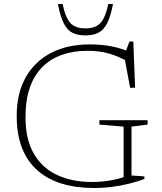

<svg xmlns="http://www.w3.org/2000/svg" viewBox="-20 -930 808 960"><path d="M637.5 -52.5 702 -48V-35Q669.5 -23 628.8 -12.5Q588 -2 542.5 4Q497 10 449 10Q360.5 10 289.2 -11.8Q218 -33.5 167.5 -77.8Q117 -122 90.2 -190Q63.5 -258 63.5 -350Q63.5 -463.5 108.5 -543.2Q153.5 -623 235.5 -665.5Q317.5 -708 428 -708Q488 -708 539.2 -697.8Q590.5 -687.5 634.5 -668L605.5 -665L627.5 -722.5H646.5L655.5 -491.5L630.5 -491L598 -665.5L634.5 -614Q574.5 -648.5 525.5 -662.2Q476.5 -676 418 -676Q347.5 -676 290.2 -656Q233 -636 192 -595.2Q151 -554.5 129.2 -492Q107.5 -429.5 107.5 -343.5Q107.5 -233 149.2 -161.5Q191 -90 265.2 -55.2Q339.5 -20.5 437.5 -20Q467.5 -20 498.2 -23.2Q529 -26.5 559 -33.2Q589 -40 615 -51L598 -29.5V-297L477 -307V-329H718V-307L637.5 -297ZM407 -788Q456 -788 481.2 -813.8Q506.5 -839.5 521.5 -910H545Q533 -848 515.8 -814Q498.5 -780 472.5 -766.5Q446.5 -753 407 -753Q367.5 -753 341.5 -766.5Q315.5 -780 298.5 -814Q281.5 -848 269.5 -910H293Q308 -839.5 333 -813.8Q358 -788 407 -788Z"/></svg>

Font: Newsreader 9pt ExtraLight
Style: Regular
Weight: 250
Designer: Hugues Gentile
Foundry: Production Type
Version: Version 1.003